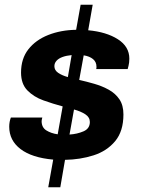

<svg xmlns="http://www.w3.org/2000/svg" viewBox="-20 -743 596 812"><path d="M184 49 205 -68Q115 -76 67 -112.5Q19 -149 19 -207Q19 -228 26 -246H159Q158 -243 157 -238Q156 -233 156 -231Q156 -204 176 -191.5Q196 -179 224 -175L245 -293Q204 -304 163.5 -318.5Q123 -333 96 -360.5Q69 -388 69 -436Q69 -495 100 -534.5Q131 -574 184 -595Q237 -616 302 -617L321 -723H372L353 -615Q430 -608 478.5 -577Q527 -546 527 -495Q527 -478 523.5 -464.5Q520 -451 520 -451H387Q388 -455 388 -457.5Q388 -460 388 -461Q388 -481 373.5 -493Q359 -505 334 -509L315 -405Q346 -398 379 -388.5Q412 -379 440 -363.5Q468 -348 485 -323Q502 -298 502 -259Q502 -188 467 -146Q432 -104 375.5 -86Q319 -68 255 -67L235 49ZM274 -174Q306 -176 333 -187.5Q360 -199 360 -227Q360 -247 341 -259.5Q322 -272 293 -280ZM267 -417 283 -510Q261 -508 244.5 -502Q228 -496 219 -486Q210 -476 210 -463Q210 -446 226 -435Q242 -424 267 -417Z"/></svg>

Font: Archivo VF Beta
Style: Italic
Weight: 400
Italic angle: -10°
Designer: Hector Gatti
Foundry: Omnibus-Type
Version: Version 1.002